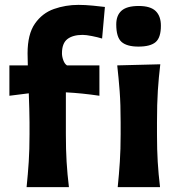

<svg xmlns="http://www.w3.org/2000/svg" viewBox="-20 -767 729 787"><path d="M89 0Q94.5 -53.5 97.8 -103.8Q101 -154 101 -216V-265.5Q101 -291.5 100 -321.8Q99 -352 98 -384.5L18.5 -374.5V-499H94Q93 -526 93 -548Q93 -627 123.2 -670.2Q153.5 -713.5 201.2 -730.2Q249 -747 301.5 -747Q329 -747 361.5 -743.8Q394 -740.5 410 -738.5L398.5 -609Q381 -614.5 357 -619.2Q333 -624 319 -624Q278.5 -624 256.2 -606.8Q234 -589.5 234 -548.5Q234 -535 239.5 -520Q245 -505 254.5 -499H387.5V-374.5Q317 -385 250 -388.5V-216Q250 -154 253 -103.8Q256 -53.5 262.5 0ZM462.5 0Q468 -53.5 471.2 -103.8Q474.5 -154 474.5 -216V-266Q474.5 -340.5 470.5 -393Q466.5 -445.5 460.5 -499L637 -503.5Q630.5 -449 627 -395.5Q623.5 -342 623.5 -266V-216Q623.5 -154 626.5 -103.8Q629.5 -53.5 636 0ZM547.5 -576Q500 -576 478.2 -595.2Q456.5 -614.5 456.5 -667Q456.5 -704 478.2 -723.2Q500 -742.5 548.5 -742.5Q596.5 -742.5 618 -721.8Q639.5 -701 639.5 -661.5Q639.5 -613 618 -594.5Q596.5 -576 547.5 -576Z"/></svg>

Font: Commissioner Flair
Style: Bold
Weight: 700
Designer: Kostas Bartsokas
Foundry: Kostas Bartsokas
Version: Version 1.000; ttfautohint (v1.8.3)